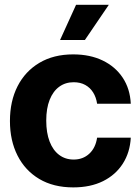

<svg xmlns="http://www.w3.org/2000/svg" viewBox="-20 -783 594 813"><path d="M290.2 10.5Q206.4 10.5 146.3 -25.2Q86.2 -61 54.2 -124.4Q22.1 -187.7 22.1 -270.7Q22.1 -354.5 54.4 -417.9Q86.8 -481.3 146.9 -517Q207 -552.7 289.8 -552.7Q361.2 -552.7 414.8 -526.8Q468.5 -500.9 499.6 -454Q530.8 -407 533.8 -343.8H391.2Q387.2 -371 374.4 -391.5Q361.6 -412 340.8 -423.4Q320 -434.8 292 -434.8Q256.9 -434.8 230.9 -415.8Q204.8 -396.9 190.3 -360.5Q175.8 -324.2 175.8 -272.5Q175.8 -220.6 190.1 -183.6Q204.4 -146.6 230.6 -127Q256.7 -107.4 292 -107.4Q331.1 -107.4 357.9 -132Q384.7 -156.6 391.2 -200.2H533.8Q530.5 -137.5 500 -90Q469.6 -42.5 416.4 -16Q363.1 10.5 290.2 10.5ZM234.4 -613.7 302.1 -762.7H440.8L339.5 -613.7Z"/></svg>

Font: Inter Tight
Style: Regular
Weight: 400
Designer: Rasmus Andersson
Foundry: rsms
Version: Version 3.002